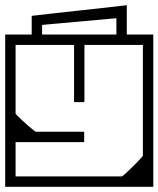

<svg xmlns="http://www.w3.org/2000/svg" viewBox="-40 -617 610 739"><path d="M550 -177Q550 -177 550 -156.8Q550 -136.5 550 -104.8Q550 -73 550 -37.5Q550 -2 550 29.8Q550 61.5 550 81.8Q550 102 550 102Q550 102 550 102Q550 102 550 102Q550 102 550 102Q550 102 550 102Q550 102 529.8 102Q509.5 102 477.5 102Q445.5 102 409.2 102Q373 102 339.8 102Q306.5 102 284 102Q261.5 102 258 102Q258 102 258 102Q258 102 258 102Q258 102 258 102Q258 102 258 102Q258 102 258 102Q258 92 258 81.8Q258 71.5 258 62Q258 62 275.2 62Q292.5 62 318 62Q343.5 62 369 62Q394.5 62 411.8 62Q429 62 429 62Q429 62 429 62Q429 62 429 62Q429 62 429 62Q430.5 62 439 54.5Q447.5 47 459.5 35.5Q471.5 24 483 12.2Q494.5 0.5 502.2 -8Q510 -16.5 510 -18V-177ZM550 -77H510Q510 -104.5 510 -121Q510 -137.5 510 -152.8Q510 -168 510 -192Q510 -192 510 -192Q510 -192 510 -192Q510 -192 510 -192Q510 -192 510 -192Q510 -217 510 -230Q510 -243 510 -251.8Q510 -260.5 510 -272.2Q510 -284 510 -307H550ZM550 -205H510Q510 -205 510 -222.2Q510 -239.5 510 -266.8Q510 -294 510 -324.5Q510 -355 510 -382.2Q510 -409.5 510 -426.8Q510 -444 510 -444Q510 -444 510 -444Q510 -444 510 -444Q510 -444 510 -444Q510 -444 510 -444Q510 -444 510 -444Q510 -444 510 -444Q510 -444 510 -444Q510 -444 510 -444Q510 -444 510 -444Q510 -444 510 -444Q510 -444 510 -444Q510 -444 510 -444Q510 -444 491.8 -444Q473.5 -444 444.8 -444Q416 -444 384 -444Q352 -444 323.2 -444Q294.5 -444 276.2 -444Q258 -444 258 -444Q258 -454 258 -464.2Q258 -474.5 258 -484Q258 -484 258 -484Q258 -484 258 -484Q258 -484 258 -484Q258 -484 258 -484Q258 -484 258 -484Q258 -484 279 -484Q300 -484 333.2 -484Q366.5 -484 404 -484Q441.5 -484 474.8 -484Q508 -484 529 -484Q550 -484 550 -484Q550 -484 550 -484Q550 -484 550 -484Q550 -484 550 -484Q550 -484 550 -484Q550 -484 550 -463.8Q550 -443.5 550 -411.8Q550 -380 550 -344.5Q550 -309 550 -277.2Q550 -245.5 550 -225.2Q550 -205 550 -205ZM-20 -205Q-20 -205 -20 -225.2Q-20 -245.5 -20 -277.2Q-20 -309 -20 -344.5Q-20 -380 -20 -411.8Q-20 -443.5 -20 -463.8Q-20 -484 -20 -484Q-20 -484 -20 -484Q-20 -484 -20 -484Q-20 -484 -20 -484Q-20 -484 -20 -484Q-20 -484 1 -484Q22 -484 55.2 -484Q88.5 -484 126 -484Q163.5 -484 196.8 -484Q230 -484 251 -484Q272 -484 272 -484Q272 -484 272 -484Q272 -484 272 -484Q272 -484 272 -484Q272 -484 272 -484Q272 -484 272 -484Q272 -474.5 272 -464.2Q272 -454 272 -444Q272 -444 253.8 -444Q235.5 -444 206.8 -444Q178 -444 146 -444Q114 -444 85.2 -444Q56.5 -444 38.2 -444Q20 -444 20 -444Q20 -444 20 -444Q20 -444 20 -444Q20 -444 20 -444Q20 -444 20 -444Q20 -444 20 -444Q20 -444 20 -444Q20 -444 20 -444Q20 -444 20 -444Q20 -444 20 -444Q20 -444 20 -444Q20 -444 20 -444Q20 -444 20 -444Q20 -444 20 -426.8Q20 -409.5 20 -382.2Q20 -355 20 -324.5Q20 -294 20 -266.8Q20 -239.5 20 -222.2Q20 -205 20 -205ZM98 -110Q98 -110 111.5 -110Q125 -110 146 -110Q167 -110 191 -110Q215 -110 236 -110Q257 -110 270.5 -110Q284 -110 284 -110Q284 -110 284 -104.8Q284 -99.5 284 -94.2Q284 -89 284 -89Q284 -89 284 -84.2Q284 -79.5 284 -74.8Q284 -70 284 -70Q271.5 -70 250.2 -70Q229 -70 202.8 -70Q176.5 -70 148.8 -70Q121 -70 94.8 -70Q68.5 -70 47 -70Q25.5 -70 12 -70Q12 -70 12 -70Q12 -70 12 -70Q12 -70 12 -70Q12 -77.5 12 -96.8Q12 -116 12 -140.5Q12 -165 12 -189Q12 -213 12 -230Q12 -247 12 -251H20Q20 -244 20 -233.5Q20 -223 20 -209.5Q20 -196 20 -180Q20 -178.5 27.5 -171Q35 -163.5 46 -153.2Q57 -143 68.5 -133Q80 -123 88.2 -116.5Q96.5 -110 98 -110ZM-20 -177H20Q20 -177 20 -159.8Q20 -142.5 20 -115.2Q20 -88 20 -57.5Q20 -27 20 0.2Q20 27.5 20 44.8Q20 62 20 62Q20 62 20 62Q20 62 20 62Q20 62 20 62Q20 62 20 62Q20 62 20 62Q20 62 20 62Q20 62 20 62Q20 62 20 62Q20 62 20 62Q20 62 20 62Q20 62 20 62Q20 62 20 62Q20 62 38.2 62Q56.5 62 85.2 62Q114 62 146 62Q178 62 206.8 62Q235.5 62 253.8 62Q272 62 272 62Q272 71.5 272 81.8Q272 92 272 102Q272 102 272 102Q272 102 272 102Q272 102 272 102Q272 102 272 102Q272 102 272 102Q272 102 251 102Q230 102 196.8 102Q163.5 102 126 102Q88.5 102 55.2 102Q22 102 1 102Q-20 102 -20 102Q-20 102 -20 102Q-20 102 -20 102Q-20 102 -20 102Q-20 102 -20 102Q-20 102 -20 81.8Q-20 61.5 -20 29.8Q-20 -2 -20 -37.5Q-20 -73 -20 -104.8Q-20 -136.5 -20 -156.8Q-20 -177 -20 -177ZM-20 -76V-306H20Q20 -283 20 -271.2Q20 -259.5 20 -250.8Q20 -242 20 -229Q20 -216 20 -191Q20 -191 20 -191Q20 -191 20 -191Q20 -191 20 -191Q20 -191 20 -191Q20 -167 20 -151.8Q20 -136.5 20 -120Q20 -103.5 20 -76ZM249 -446Q249 -446 257 -446Q265 -446 273 -446Q281 -446 281 -446Q282.5 -446 283.2 -446Q284 -446 284.5 -445.5Q285 -445 285 -444.2Q285 -443.5 285 -442Q285 -442 285 -442Q285 -442 285 -442Q285 -442 285 -442Q285 -442 285 -442Q285 -442 285 -442Q285 -442 285 -426.5Q285 -411 285 -386.8Q285 -362.5 285 -335Q285 -307.5 285 -283.2Q285 -259 285 -243.5Q285 -228 285 -228Q285 -226 284.8 -225.2Q284.5 -224.5 283.8 -224.2Q283 -224 281 -224Q281 -224 273 -224Q265 -224 257 -224Q249 -224 249 -224Q247 -224 246.2 -224.2Q245.5 -224.5 245.2 -225.2Q245 -226 245 -228Q245 -228 245 -243.5Q245 -259 245 -283.2Q245 -307.5 245 -335Q245 -362.5 245 -386.8Q245 -411 245 -426.5Q245 -442 245 -442Q245 -442 245 -442Q245 -442 245 -442Q245 -442 245 -442Q245 -442 245 -442Q245 -442 245 -442Q245 -443.5 245 -444.2Q245 -445 245.5 -445.5Q246 -446 246.8 -446Q247.5 -446 249 -446ZM82 -464Q82 -466 82 -470Q82 -474 82 -483.2Q82 -492.5 82 -510Q82 -527.5 82 -556Q82 -556 82 -556Q82 -556 82 -556Q82 -556 108.5 -559Q135 -562 176.5 -566.8Q218 -571.5 265 -576.5Q312 -581.5 353.5 -586.2Q395 -591 421.5 -594Q448 -597 448 -597Q448 -597 448 -597Q448 -597 448 -597Q448 -568 448 -547.5Q448 -527 448 -512.8Q448 -498.5 448 -489.2Q448 -480 448 -474Q448 -468 448 -464H408Q408 -471 408 -477.2Q408 -483.5 408 -491.8Q408 -500 408 -513Q408 -526 408 -547Q408 -547 408 -547Q408 -547 408 -547Q408 -547 387.2 -545Q366.5 -543 334 -540.2Q301.5 -537.5 265 -534Q228.5 -530.5 196 -527.8Q163.5 -525 142.8 -523Q122 -521 122 -521Q122 -521 122 -521Q122 -521 122 -521Q122 -506 122 -497Q122 -488 122 -480.8Q122 -473.5 122 -464Z"/></svg>

Font: Honk
Style: Regular
Weight: 400
Designer: Noopur Datye & Yesha Goshar
Foundry: Ek Type
Version: Version 1.000